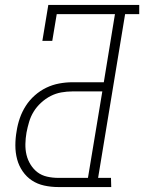

<svg xmlns="http://www.w3.org/2000/svg" viewBox="-20 -755 582 775"><path d="M215 0Q186 0 158.5 -6Q131 -12 109 -26.5Q87 -41 71.5 -63.5Q56 -86 49 -112.5Q42 -139 42 -168Q42 -197 47 -225Q51 -252 60 -278Q69 -304 84 -327.5Q99 -351 120.5 -370Q142 -389 167 -401Q192 -413 219 -418Q246 -423 272 -423H399L444 -698H209L191 -590H151L175 -735H542V-698H485L376 -37H428L429 0ZM215 -37H335L393 -386H272Q250 -386 227.5 -382Q205 -378 184.5 -367.5Q164 -357 146 -340.5Q128 -324 116 -304.5Q104 -285 97.5 -263Q91 -241 87 -220Q83 -197 82.5 -174Q82 -151 87 -130Q92 -109 103.5 -90.5Q115 -72 131.5 -59.5Q148 -47 170 -42Q192 -37 215 -37Z"/></svg>

Font: Iosevka Curly Slab Extralight
Style: Italic
Weight: 200
Italic angle: -9°
Monospace: yes
Designer: Belleve Invis
Foundry: Belleve Invis
Version: Version 22.1.2; ttfautohint (v1.8.4)